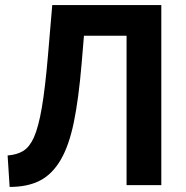

<svg xmlns="http://www.w3.org/2000/svg" viewBox="-20 -730 734 757"><path d="M479 -589V0H616V-710H186L169 -510Q158 -382 145 -306Q132 -230 114 -189Q97 -151 72.5 -135.5Q48 -120 10 -117L18 7Q90 7 138.5 -18.5Q187 -44 220 -101Q252 -156 271 -247.5Q290 -339 302 -481L311 -589Z"/></svg>

Font: RT Raleway Bold
Style: Regular
Weight: 400
Designer: Matt McInerney, Pablo Impallari, Rodrigo Fuenzalida — Edited by Milan Moffatt in April 2016
Foundry: Matt McInerney, Pablo Impallari, Rodrigo Fuenzalida — Edited by Milan Moffatt in April 2016
Version: Version 3.001